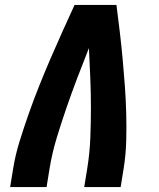

<svg xmlns="http://www.w3.org/2000/svg" viewBox="-20 -755 640 775"><path d="M21 0 33 -74Q42 -130 59.5 -186Q77 -242 96.5 -297.5Q116 -353 138 -408Q160 -463 183.5 -517.5Q207 -572 231.5 -626.5Q256 -681 281 -735H450Q457 -681 463.5 -626.5Q470 -572 475 -517.5Q480 -463 484 -408Q488 -353 489.5 -297.5Q491 -242 489.5 -186Q488 -130 479 -74L467 0H320L332 -74Q342 -135 344.5 -196.5Q347 -258 347 -318.5Q347 -379 344.5 -439.5Q342 -500 339 -561Q315 -501 292 -440.5Q269 -380 248 -319Q227 -258 208.5 -197Q190 -136 180 -74L168 0Z"/></svg>

Font: Iosevka Curly Heavy Extended
Style: Italic
Weight: 900
Width: 7
Italic angle: -9°
Monospace: yes
Designer: Belleve Invis
Foundry: Belleve Invis
Version: Version 11.1.0; ttfautohint (v1.8.3)